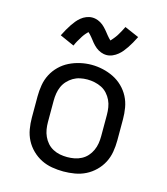

<svg xmlns="http://www.w3.org/2000/svg" viewBox="-115 -858 830 955"><g transform="rotate(15 300.0 -380.5)"><path d="M300 8Q271 8 241.5 3Q212 -2 186 -15Q160 -28 138.5 -49Q117 -70 103.5 -96Q90 -122 85 -151.5Q80 -181 80 -210V-320Q80 -349 85 -378.5Q90 -408 103.5 -434Q117 -460 138.5 -481Q160 -502 186.5 -515Q213 -528 242 -534.5Q271 -541 300 -541Q329 -541 358 -534.5Q387 -528 413.5 -515Q440 -502 461.5 -481Q483 -460 496.5 -434Q510 -408 515 -378.5Q520 -349 520 -320V-210Q520 -181 515 -151.5Q510 -122 496.5 -96Q483 -70 461.5 -49Q440 -28 414 -15Q388 -2 358.5 3Q329 8 300 8ZM300 -66Q319 -66 337.5 -69.5Q356 -73 373 -82Q390 -91 402.5 -105Q415 -119 423 -136.5Q431 -154 434 -172.5Q437 -191 437 -210V-320Q437 -339 434 -358Q431 -377 423 -394Q415 -411 402 -425.5Q389 -440 372 -448.5Q355 -457 336 -461Q317 -465 298 -465Q279 -465 260.5 -461Q242 -457 226 -447.5Q210 -438 197 -424Q184 -410 176.5 -393Q169 -376 166 -357.5Q163 -339 163 -320V-210Q163 -191 166 -172.5Q169 -154 177 -136.5Q185 -119 197.5 -105Q210 -91 227 -82Q244 -73 262.5 -69.5Q281 -66 300 -66ZM358 -607Q350 -607 342.5 -608.5Q335 -610 328.5 -612.5Q322 -615 315 -619Q308 -623 302.5 -627.5Q297 -632 291 -638Q285 -644 280.5 -649.5Q276 -655 271.5 -661Q267 -667 261.5 -673.5Q256 -680 251.5 -685Q247 -690 242 -694Q240 -692 236 -688Q232 -684 230 -681.5Q228 -679 225.5 -676Q223 -673 220.5 -669.5Q218 -666 215.5 -662Q213 -658 210.5 -653.5Q208 -649 205 -644.5Q202 -640 199 -634.5Q196 -629 193 -623Q190 -617 187 -610L113 -643Q122 -661 130.5 -676Q139 -691 147.5 -703.5Q156 -716 164.5 -726.5Q173 -737 185 -747Q197 -757 212 -763Q227 -769 242 -769Q250 -769 257.5 -767.5Q265 -766 271.5 -763.5Q278 -761 285 -757Q292 -753 297.5 -748.5Q303 -744 309 -738Q315 -732 319.5 -726.5Q324 -721 328.5 -715.5Q333 -710 338.5 -703Q344 -696 348.5 -691.5Q353 -687 358 -682Q360 -684 364 -688.5Q368 -693 370 -695.5Q372 -698 374.5 -701Q377 -704 379.5 -707.5Q382 -711 384.5 -714.5Q387 -718 389.5 -722.5Q392 -727 395 -732Q398 -737 401 -742.5Q404 -748 407 -754Q410 -760 413 -766L487 -734Q478 -716 469.5 -701Q461 -686 452.5 -673.5Q444 -661 435.5 -650.5Q427 -640 415 -630Q403 -620 388 -613.5Q373 -607 358 -607Z"/></g></svg>

Font: Iosevka Mono
Style: Regular
Weight: 400
Designer: Belleve Invis
Foundry: Belleve Invis
Version: Version 11.1.1